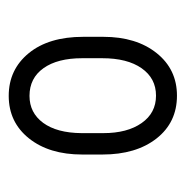

<svg xmlns="http://www.w3.org/2000/svg" viewBox="-13 -748 424 438"><g transform="rotate(90 199.0 -529.0)"><path d="M112.8 -504.4Q112.8 -448.2 135.5 -416.3Q158.2 -384.3 198.7 -384.3Q237.3 -384.3 260.3 -415.5Q283.2 -446.8 283.7 -502.9V-552.7Q283.7 -607.4 260.7 -640.1Q237.8 -672.9 198.2 -672.9Q158.7 -672.9 135.7 -640.1Q112.8 -607.4 112.8 -550.3ZM64 -552.7Q64 -627.9 101.1 -674.3Q138.2 -720.7 198.2 -720.7Q259.3 -720.7 295.9 -674.1Q332.5 -627.4 332.5 -550.8V-504.4Q332.5 -429.2 295.7 -383.1Q258.8 -336.9 198.7 -336.9Q138.7 -336.9 101.3 -382.6Q64 -428.2 64 -506.8Z"/></g></svg>

Font: MAUL Condensed Light
Style: Light
Weight: 300
Designer: MAUL
Version: Version 2.137; 2017; ttfautohint (v1.8.3)